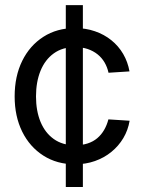

<svg xmlns="http://www.w3.org/2000/svg" viewBox="-20 -748 574 768"><path d="M243.2 0V-727.5H311.5V0ZM279.8 -90.8Q208 -90.8 153.6 -125.5Q99.1 -160.2 68.8 -221.4Q38.6 -282.7 38.6 -362.3Q38.6 -442.9 68.8 -504.4Q99.1 -565.9 153.6 -600.8Q208 -635.7 279.8 -635.7Q322.8 -635.7 359.6 -623Q396.5 -610.4 425.3 -587.2Q454.1 -564 472.7 -532.2Q491.2 -500.5 498 -462.4L414.1 -457Q409.2 -479.5 398.2 -498.3Q387.2 -517.1 370.1 -530.8Q353 -544.4 330.6 -552Q308.1 -559.6 279.8 -559.6Q230 -559.6 195.1 -534.4Q160.2 -509.3 142.1 -464.8Q124 -420.4 124 -362.3Q124 -304.7 142.1 -260.7Q160.2 -216.8 195.1 -191.9Q230 -167 279.8 -167Q308.6 -167 330.8 -174.3Q353 -181.6 369.1 -195.3Q385.3 -209 396.5 -228.3Q407.7 -247.6 413.6 -270.5L498.5 -265.1Q492.2 -227.5 473.4 -195.8Q454.6 -164.1 425.5 -140.4Q396.5 -116.7 359.6 -103.8Q322.8 -90.8 279.8 -90.8Z"/></svg>

Font: Inter 28pt
Style: Regular
Weight: 400
Designer: Rasmus Andersson
Foundry: rsms
Version: Version 4.001;git-66647c0bb